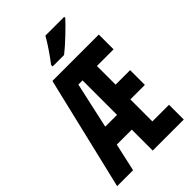

<svg xmlns="http://www.w3.org/2000/svg" viewBox="-271 -1038 1141 1141"><g transform="rotate(-45 300.0 -467.0)"><path d="M338 -774Q375 -803 424.5 -850Q474 -897 499 -925V-934H341Q322 -900 295 -860.5Q268 -821 242 -787V-774ZM274 -590H309V-300H210ZM309 0H570V-124H430V-309H552V-433H430V-590H570V-714H180L10 0H144L183 -176H309Z"/></g></svg>

Font: Noto Sans Mono UI
Style: Bold
Weight: 700
Designer: Monotype Design team
Foundry: Monotype Imaging Inc.
Version: 1.000